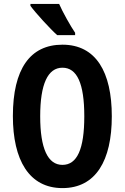

<svg xmlns="http://www.w3.org/2000/svg" viewBox="-20 -954 639 984"><path d="M283 -934H136V-924C162 -888 238 -805 273 -774H365V-786C343 -818 301 -892 283 -934ZM553 -358C553 -585 472 -725 300 -725C134 -725 46 -600 46 -359C46 -134 129 10 300 10C471 10 553 -131 553 -358ZM186 -358C186 -523 225 -607 300 -607C375 -607 412 -526 412 -358C412 -189 375 -109 300 -109C225 -109 186 -193 186 -358Z"/></svg>

Font: Noto Sans Malayalam ExtraCondensed
Style: Bold
Weight: 700
Width: 2
Designer: Jelle Bosma - Monotype Design Team
Foundry: Monotype Imaging Inc.
Version: Version 2.104